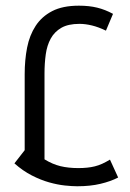

<svg xmlns="http://www.w3.org/2000/svg" viewBox="-20 -646 457 676"><path d="M353 -538.1Q326.7 -550.8 303.5 -556.4Q280.3 -562 259.8 -562Q220.2 -562 196 -548.1Q171.9 -534.2 158.7 -510.3Q145.5 -486.3 141.1 -454.6Q136.7 -422.9 136.7 -387.2V-85Q164.6 -67.9 192.6 -61Q220.7 -54.2 255.9 -54.2Q272.5 -54.2 286.6 -55.7Q300.8 -57.1 313.7 -60.3Q326.7 -63.5 339.6 -69.3Q352.5 -75.2 367.2 -84L396 -21Q369.6 -7.3 333.7 1.2Q297.9 9.8 252 9.8Q233.9 9.8 208.3 7.1Q182.6 4.4 153.1 -3.9Q123.5 -12.2 92 -28.3Q60.5 -44.4 30.8 -70.8L66.9 -117.2V-384.8Q66.9 -434.6 75.4 -478.3Q84 -522 105.5 -554.9Q127 -587.9 163.8 -606.9Q200.7 -626 257.8 -626Q293.9 -626 322 -619.1Q350.1 -612.3 377.9 -597.2Z"/></svg>

Font: Aubrey
Style: Regular
Weight: 400
Designer: Gayaneh Bagdasaryan | Cyreal.org
Foundry: Gayaneh Bagdasaryan | Cyreal.org
Version: Version 1.000